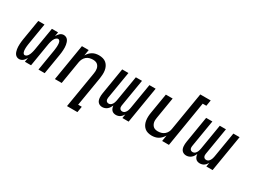

<svg xmlns="http://www.w3.org/2000/svg" viewBox="-64 -1449 3128 2377"><g transform="rotate(30 1500.0 -260.0)"><path d="M121 8Q103 8 87.5 0.5Q72 -7 62 -21Q52 -35 46.5 -51.5Q41 -68 38 -85.5Q35 -103 34.5 -121Q34 -139 35 -157.5Q36 -176 38 -194.5Q40 -213 43 -231L91 -520H180L130 -218Q128 -208 127 -197.5Q126 -187 124.5 -176Q123 -165 123 -154.5Q123 -144 123 -133.5Q123 -123 124.5 -113Q126 -103 129.5 -93.5Q133 -84 140 -76.5Q147 -69 157 -69Q169 -69 180.5 -77.5Q192 -86 199 -96.5Q206 -107 211 -119Q216 -131 219.5 -143Q223 -155 226 -167Q229 -179 231 -192L286 -520H374L364 -460Q371 -473 379.5 -485Q388 -497 399 -507Q410 -517 424 -522.5Q438 -528 452 -528Q470 -528 486 -520.5Q502 -513 512 -499Q522 -485 527.5 -468.5Q533 -452 536 -434.5Q539 -417 539.5 -399Q540 -381 539 -362.5Q538 -344 536 -325.5Q534 -307 531 -289L483 0H394L444 -302Q445 -312 446.5 -322.5Q448 -333 449 -344Q450 -355 450.5 -365.5Q451 -376 450.5 -386.5Q450 -397 449 -407Q448 -417 444.5 -426.5Q441 -436 433.5 -443.5Q426 -451 416 -451Q404 -451 393 -442.5Q382 -434 374.5 -423.5Q367 -413 362 -401Q357 -389 353.5 -377Q350 -365 347 -353Q344 -341 342 -328L288 0H200L210 -60Q202 -47 194 -35Q186 -23 174.5 -13Q163 -3 149 2.5Q135 8 121 8Z M926 215 1012 -303Q1015 -320 1015.5 -337.5Q1016 -355 1013 -371Q1010 -387 1002 -401.5Q994 -416 981.5 -426Q969 -436 952 -440Q935 -444 918 -444Q894 -444 870 -437.5Q846 -431 826.5 -414.5Q807 -398 795.5 -375Q784 -352 780 -328L726 0H629L715 -520H812L798 -435Q810 -456 827 -474.5Q844 -493 865.5 -505.5Q887 -518 910.5 -523Q934 -528 957 -528Q986 -528 1013.5 -520.5Q1041 -513 1061 -495.5Q1081 -478 1093 -454Q1105 -430 1109.5 -402.5Q1114 -375 1112.5 -346.5Q1111 -318 1107 -289L1037 131H1089L1075 215Z M1308 8Q1291 8 1275.5 2Q1260 -4 1249 -15.5Q1238 -27 1232.5 -42.5Q1227 -58 1225.5 -75Q1224 -92 1225 -109Q1226 -126 1229 -144L1291 -520H1380L1315 -129Q1313 -118 1314.5 -107Q1316 -96 1321 -87Q1326 -78 1336 -73.5Q1346 -69 1357 -69Q1366 -69 1376 -73Q1386 -77 1393.5 -84.5Q1401 -92 1406.5 -101Q1412 -110 1415.5 -119.5Q1419 -129 1421.5 -139Q1424 -149 1426 -159L1486 -520H1574L1509 -129Q1507 -118 1508.5 -107Q1510 -96 1515.5 -87Q1521 -78 1530.5 -73.5Q1540 -69 1551 -69Q1561 -69 1570.5 -73Q1580 -77 1587.5 -84.5Q1595 -92 1600.5 -101Q1606 -110 1609.5 -119.5Q1613 -129 1615.5 -139Q1618 -149 1620 -159L1680 -520H1769L1683 0H1594L1603 -56Q1595 -42 1584.5 -30Q1574 -18 1561 -9Q1548 0 1532.5 4Q1517 8 1503 8Q1485 8 1469 2Q1453 -4 1442.5 -16.5Q1432 -29 1426.5 -45Q1421 -61 1420 -78Q1412 -61 1402 -45Q1392 -29 1377 -16.5Q1362 -4 1344 2Q1326 8 1309 8Z M2016 8Q1987 8 1960 0.5Q1933 -7 1913 -24.5Q1893 -42 1881 -66Q1869 -90 1864.5 -117.5Q1860 -145 1861 -173.5Q1862 -202 1867 -231L1915 -520H2012L1962 -217Q1959 -200 1958 -182.5Q1957 -165 1960.5 -149Q1964 -133 1972 -118.5Q1980 -104 1992.5 -94Q2005 -84 2021.5 -80Q2038 -76 2055 -76Q2079 -76 2103 -82.5Q2127 -89 2147 -105.5Q2167 -122 2178.5 -145Q2190 -168 2193 -192L2283 -735H2432L2418 -651H2366L2259 0H2162L2176 -85Q2163 -64 2146 -45.5Q2129 -27 2107.5 -14.5Q2086 -2 2062.5 3Q2039 8 2016 8Z M2508 8Q2491 8 2475.5 2Q2460 -4 2449 -15.5Q2438 -27 2432.5 -42.5Q2427 -58 2425.5 -75Q2424 -92 2425 -109Q2426 -126 2429 -144L2491 -520H2580L2515 -129Q2513 -118 2514.5 -107Q2516 -96 2521 -87Q2526 -78 2536 -73.5Q2546 -69 2557 -69Q2566 -69 2576 -73Q2586 -77 2593.5 -84.5Q2601 -92 2606.5 -101Q2612 -110 2615.5 -119.5Q2619 -129 2621.5 -139Q2624 -149 2626 -159L2686 -520H2774L2709 -129Q2707 -118 2708.5 -107Q2710 -96 2715.5 -87Q2721 -78 2730.5 -73.5Q2740 -69 2751 -69Q2761 -69 2770.5 -73Q2780 -77 2787.5 -84.5Q2795 -92 2800.5 -101Q2806 -110 2809.5 -119.5Q2813 -129 2815.5 -139Q2818 -149 2820 -159L2880 -520H2969L2883 0H2794L2803 -56Q2795 -42 2784.5 -30Q2774 -18 2761 -9Q2748 0 2732.5 4Q2717 8 2703 8Q2685 8 2669 2Q2653 -4 2642.5 -16.5Q2632 -29 2626.5 -45Q2621 -61 2620 -78Q2612 -61 2602 -45Q2592 -29 2577 -16.5Q2562 -4 2544 2Q2526 8 2509 8Z"/></g></svg>

Font: Iosevka Medium Extended
Style: Italic
Weight: 500
Width: 7
Italic angle: -9°
Monospace: yes
Designer: Belleve Invis
Foundry: Belleve Invis
Version: Version 32.5.0; ttfautohint (v1.8.4)